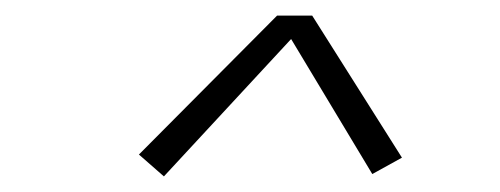

<svg xmlns="http://www.w3.org/2000/svg" viewBox="-20 -707 640 246"><path d="M190 -481 158 -509 335 -687H380L495 -505L457 -484L353 -657Z"/></svg>

Font: Iosevka Slab XLtExObl
Style: Regular
Weight: 200
Width: 7
Italic angle: -9°
Monospace: yes
Designer: Belleve Invis
Foundry: Belleve Invis
Version: Version 11.1.1; ttfautohint (v1.8.3)